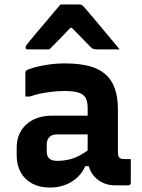

<svg xmlns="http://www.w3.org/2000/svg" viewBox="-20 -833 640 863"><path d="M510 -341Q510 -316 510 -292.5Q510 -269 510 -244.5Q510 -220 510 -195.5Q510 -171 510 -148Q510 -140 511.5 -134Q513 -128 517 -124Q520 -121 525.5 -119.5Q531 -118 538 -118Q541 -118 543.5 -118Q546 -118 549 -118H568Q568 -91 568 -64.5Q568 -38 568 -11Q568 -6 565 -3Q562 0 557 0Q552 0 532.5 0Q513 0 498 0Q470 0 448 -9Q426 -18 409 -34.5Q392 -51 383 -74Q374 -97 374 -126Q374 -157 374 -189Q374 -221 374 -252Q374 -269 374 -284.5Q374 -300 374 -316Q374 -332 374 -348Q374 -377 364.5 -393.5Q355 -410 332 -417Q309 -424 271 -424Q243 -424 216.5 -421Q190 -418 164.5 -413Q139 -408 113 -399H94Q94 -426 94 -453Q94 -480 94 -506Q94 -510 95 -512Q96 -514 97 -515Q103 -521 130.5 -529Q158 -537 196 -542.5Q234 -548 271 -548Q334 -548 379 -536.5Q424 -525 453 -500Q482 -475 496 -435.5Q510 -396 510 -341ZM190 -152Q190 -131 201.5 -120.5Q213 -110 237 -110Q264 -110 290 -116Q316 -122 341.5 -136Q367 -150 393 -172V-86H363Q350 -56 326.5 -34.5Q303 -13 272 -1.5Q241 10 204 10Q158 10 124.5 -8Q91 -26 73 -58.5Q55 -91 55 -134V-169Q55 -202 66 -228Q77 -254 97.5 -273Q118 -292 147 -302.5Q176 -313 212 -313Q247 -313 280.5 -313Q314 -313 344.5 -313Q375 -313 402 -313Q411 -313 415.5 -297Q420 -281 421 -261.5Q422 -242 422 -229Q390 -229 360 -229Q330 -229 299.5 -229Q269 -229 237 -229Q225 -229 216.5 -226Q208 -223 202 -217Q197 -211 193.5 -203.5Q190 -196 190 -187ZM252 -813Q273 -813 294.5 -813Q316 -813 337 -813Q345 -813 350 -809Q355 -805 367 -791Q374 -782 392 -761.5Q410 -741 432 -714Q454 -687 477 -660Q500 -633 518 -611Q492 -611 467 -611Q442 -611 416 -611Q405 -611 399.5 -613Q394 -615 387 -622Q376 -633 350.5 -659.5Q325 -686 282 -729L332 -708H270L318 -731Q278 -688 251 -660.5Q224 -633 202 -611H105Q101 -611 99 -612Q97 -613 96 -615.5Q95 -618 95 -620Q95 -625 98 -629Q101 -633 113 -648Q124 -662 143 -684.5Q162 -707 183.5 -732Q205 -757 223 -779Q241 -801 252 -813Z"/></svg>

Font: Recursive Monospace
Style: Bold
Weight: 700
Version: Version 1.047